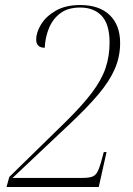

<svg xmlns="http://www.w3.org/2000/svg" viewBox="-20 -744 528 764"><path d="M6 0 17 -40 242 -260Q308 -325 346 -375.5Q384 -426 400 -473Q416 -520 416 -575Q416 -647 385 -680.5Q354 -714 299 -714Q251 -714 221 -692Q191 -670 175.5 -633.5Q160 -597 158 -554Q124 -554 124 -587Q124 -615 143.5 -647Q163 -679 202 -701.5Q241 -724 299 -724Q375 -724 416.5 -684Q458 -644 458 -573Q458 -518 436.5 -469Q415 -420 371 -368Q327 -316 260 -253L30 -36H306Q332 -36 345.5 -40.5Q359 -45 366.5 -58Q374 -71 381 -95L393 -139H404L373 0Z"/></svg>

Font: Noto Serif Display SemiCondensed ExtraLight
Style: Italic
Weight: 200
Width: 4
Italic angle: -12°
Designer: Monotype Design Team
Foundry: Monotype Imaging Inc.
Version: Version 2.009